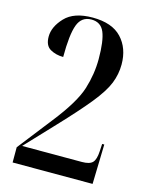

<svg xmlns="http://www.w3.org/2000/svg" viewBox="-111 -794 671 865"><g transform="rotate(15 225.0 -362.0)"><path d="M33 0H406L411 -185H401L399 -150Q397 -112 383.5 -97.5Q370 -83 334 -83H55L170 -205Q262 -302 310.5 -362Q359 -422 376 -465Q393 -508 393 -553Q393 -629 348.5 -676.5Q304 -724 213 -724Q126 -724 84.5 -680Q43 -636 43 -590Q43 -548 69.5 -533Q96 -518 130 -518Q130 -623 147 -668.5Q164 -714 210 -714Q254 -714 270.5 -674.5Q287 -635 287 -550Q287 -480 265 -409.5Q243 -339 157 -230L33 -71Z"/></g></svg>

Font: Noto Serif Display Condensed Semi
Style: Regular
Weight: 600
Width: 3
Designer: Monotype Design Team
Foundry: Monotype Imaging Inc.
Version: Version 1.900